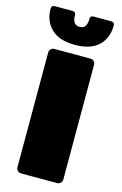

<svg xmlns="http://www.w3.org/2000/svg" viewBox="-138 -984 663 1043"><g transform="rotate(15 194.0 -462.5)"><path d="M296 0H92Q81 0 73 -8Q65 -16 65 -27V-673Q65 -684 73 -692Q81 -700 92 -700H296Q307 -700 315 -692Q323 -684 323 -673V-27Q323 -16 315 -8Q307 0 296 0ZM234 -906Q234 -925 253 -925H352Q371 -925 371 -906Q371 -835 326 -792.5Q281 -750 193.5 -750Q106 -750 61 -793Q16 -836 16 -906Q16 -925 35 -925H134Q153 -925 153 -906Q153 -851 193.5 -851Q234 -851 234 -906Z"/></g></svg>

Font: Rubik One
Style: Regular
Weight: 400
Designer: Hubert and Fischer with Elvire Volk Leonovitch
Foundry: Hubert and Fischer with Elvire Volk Leonovitch
Version: Version 1.001